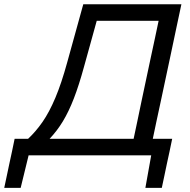

<svg xmlns="http://www.w3.org/2000/svg" viewBox="-92 -733 896 906"><path d="M-72 153.5Q-66 125.5 -60 97L-48 40Q-41.5 11 -35.2 -19Q-29 -49 -23 -78H40.5Q77 -112 108.8 -157.8Q140.5 -203.5 169.2 -271.5Q198 -339.5 225.5 -440Q245.5 -512 264.5 -581Q283.5 -650 301 -713H764Q751.5 -655 739.5 -598Q727.5 -541 713 -472.5L665.5 -249.5Q655 -201.5 646.2 -160Q637.5 -118.5 629 -78H720.5Q714.5 -49 708.2 -19Q702 11 695.5 39.5Q689.5 68 683.5 97Q677.5 125.5 671.5 153.5H594L621.5 0H43L5.5 153.5ZM304 -416.5Q280.5 -330.5 256.5 -268.5Q232.5 -206.5 205 -161Q177.5 -115.5 142 -78H538.5Q547 -118.5 556 -160.5Q564.5 -202 574.5 -249.5L619.5 -461.5Q630 -510 639 -552Q648 -594 656.5 -635H364.5Q349.5 -581 334.5 -526.5Q319.5 -472 304 -416.5Z"/></svg>

Font: Heraclito
Style: Italic
Weight: 400
Italic angle: -12°
Designer: Kostas Bartsokas (font) & Cristiano Sobral (main changes)
Foundry: Kostas Bartsokas (font) & Cristiano Sobral (main changes)
Version: Version 1.00;July 8, 2020;FontCreator 13.0.0.2655 64-bit